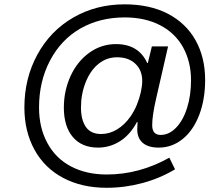

<svg xmlns="http://www.w3.org/2000/svg" viewBox="-20 -745 1055 903"><path d="M944.8 -368.7Q944.8 -277.8 917 -204.6Q888.7 -130.9 838.6 -90.8Q788.6 -50.8 726.6 -50.8Q677.2 -50.8 651.4 -73Q625.5 -95.2 625.5 -136.7Q626 -145 626.2 -153.8Q626.5 -162.6 627 -170.9H624Q591.8 -110.8 544.2 -80.8Q496.6 -50.8 441.4 -50.8Q364.7 -50.8 322.5 -100.6Q280.3 -150.4 280.3 -238.8Q280.3 -318.4 312 -387.7Q343.8 -456.5 400.1 -497.1Q456.5 -537.6 525.4 -537.6Q631.8 -537.6 672.4 -448.7H675.3L694.3 -526.9H770.5L713.9 -279.8Q695.8 -201.2 695.8 -156.2Q695.8 -133.3 705.8 -121.8Q715.8 -110.4 735.4 -110.4Q774.9 -110.4 807.6 -144Q840.8 -177.7 859.6 -236.8Q878.4 -295.9 878.4 -367.7Q878.4 -454.6 840.8 -522.9Q803.2 -590.3 732.4 -626.7Q661.6 -663.1 566.9 -663.1Q449.2 -663.1 357.9 -610.8Q267.1 -558.6 215.3 -460.2Q163.6 -361.8 163.6 -239.7Q163.6 -145 202.1 -73.7Q240.2 -1.5 312.7 37.1Q385.3 75.7 481.9 75.7Q635.3 75.7 776.4 -3.4L803.2 51.3Q732.4 93.8 649.7 116Q566.9 138.2 481.9 138.2Q364.7 138.2 277.3 91.8Q189.5 45.4 142.1 -41Q94.7 -127.4 94.7 -239.7Q94.7 -376 155.8 -488.3Q216.8 -600.1 324.5 -662.4Q432.1 -724.6 565.9 -724.6Q683.6 -724.6 769 -680.7Q854.5 -636.2 899.7 -555.7Q944.8 -475.1 944.8 -368.7ZM648.9 -364.7Q648.9 -414.6 616.7 -445.1Q584.5 -475.6 530.8 -475.6Q481.4 -475.6 443.4 -444.8Q404.8 -413.6 382.8 -357.9Q360.8 -302.2 360.8 -239.7Q360.8 -181.2 384 -147.9Q407.2 -114.7 455.6 -114.7Q494.6 -114.7 530.3 -136.2Q565.9 -157.7 592.8 -195.8Q610.8 -221.2 623.3 -251.5Q635.7 -281.7 642.3 -311.5Q648.9 -341.3 648.9 -364.7Z"/></svg>

Font: Arimo
Style: Italic
Weight: 400
Italic angle: -12°
Designer: Steve Matteson
Foundry: Monotype Imaging Inc.
Version: Version 1.33